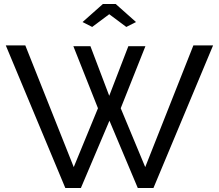

<svg xmlns="http://www.w3.org/2000/svg" viewBox="-20 -936 1089 956"><path d="M391.1 -826.2 492.2 -916H556.2L657.2 -826.2L608.9 -801.8L523.9 -865.2L439 -801.8ZM345.2 -706.1H430.2L523.9 -459L619.1 -706.1H704.1L581.1 -397L703.1 -104L942.9 -710H1041L744.1 0H666L524.9 -335L382.8 0H305.2L8.8 -710H106L347.2 -104L467.8 -397Z"/></svg>

Font: Rawline Medium
Style: Regular
Weight: 500
Designer: Matt McInerney, Pablo Impallari, Rodrigo Fuenzalida
Foundry: Matt McInerney, Pablo Impallari, Rodrigo Fuenzalida
Version: Version 4.020;PS 004.020;hotconv 1.0.88;makeotf.lib2.5.64775